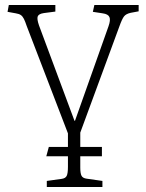

<svg xmlns="http://www.w3.org/2000/svg" viewBox="-20 -524 581 763"><path d="M166 219V195L224 187Q240 185 245 175Q250 165 250 139V97H164L174 60H250V6L86 -421Q80 -439 75 -449Q70 -459 63 -464Q56 -469 43 -471L10 -477L15 -504H200V-478L154 -472Q134 -469 130 -459Q126 -449 135 -423L276 -44H278L411 -419Q420 -444 415 -456Q410 -468 388 -471L349 -477L355 -504H531V-479L499 -473Q481 -469 473 -459Q465 -449 454 -418L299 3V60H385V97H299V142Q299 165 304 174.5Q309 184 324 186L387 195V219Z"/></svg>

Font: Literata 18pt ExtraLight
Style: Regular
Weight: 250
Designer: Latin by Veronika Burian and Jose Scaglione. Greek by Irene Vlachou. Cyrillic by Vera Evstafieva.
Foundry: TypeTogether
Version: Version 3.103;gftools[0.9.29]